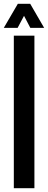

<svg xmlns="http://www.w3.org/2000/svg" viewBox="-26 -987 252 1007"><path d="M46.5 0V-800H154.5V0ZM-6 -841 67.5 -967H132.5L205.5 -841H133L100 -904L66.5 -841Z"/></svg>

Font: Big Shoulders Stencil Display
Style: Bold
Weight: 700
Designer: Patric King
Foundry: XO Type Co
Version: Version 1.000